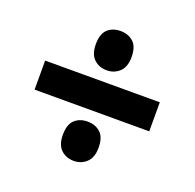

<svg xmlns="http://www.w3.org/2000/svg" viewBox="-99 -716 737 727"><g transform="rotate(20 269.5 -352.5)"><path d="M197 -535Q197 -577 217 -595.5Q237 -614 269 -614Q300 -614 320.5 -595.5Q341 -577 341 -535Q341 -495 320 -475.5Q299 -456 269 -456Q238 -456 217.5 -475.5Q197 -495 197 -535ZM38 -294V-411H500V-294ZM197 -170Q197 -212 217 -230.5Q237 -249 269 -249Q300 -249 320.5 -230.5Q341 -212 341 -170Q341 -130 320 -110.5Q299 -91 269 -91Q238 -91 217.5 -110.5Q197 -130 197 -170Z"/></g></svg>

Font: Noto Sans Sinhala SemiCondensed ExtraBold
Style: Regular
Weight: 800
Width: 4
Designer: Jelle Bosma - Monotype Design Team
Foundry: Monotype Imaging Inc.
Version: Version 2.006; ttfautohint (v1.8.4.7-5d5b)